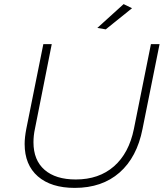

<svg xmlns="http://www.w3.org/2000/svg" viewBox="-20 -914 812 935"><path d="M674 -286Q647 -148 562 -73.5Q477 1 344 1Q229 1 164.5 -55Q100 -111 100 -213Q100 -244 108 -286L191 -699H232L150 -286Q143 -254 143 -221Q143 -134 197 -87Q251 -40 349 -40Q462 -40 535 -104Q608 -168 632 -286L715 -699H757ZM582 -894 623 -874 495 -771 454 -778Z"/></svg>

Font: Gontserrat ExtraLight
Style: Italic
Weight: 275
Italic angle: -11.3°
Designer: Julieta Ulanovsky
Foundry: Julieta Ulanovsky
Version: Version 6.001